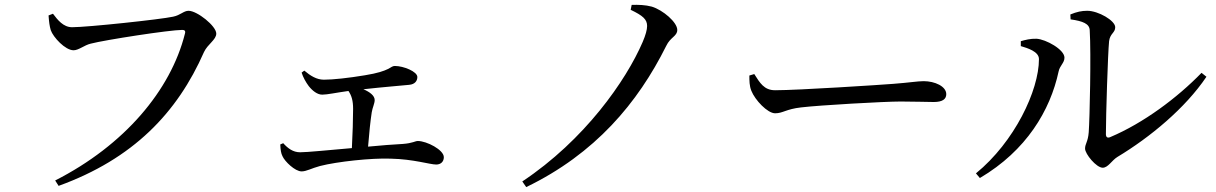

<svg xmlns="http://www.w3.org/2000/svg" viewBox="-20 -736 4960 783"><path d="M205 0 219 22C523 -88 703 -276 812 -524C827 -556 862 -574 862 -599C862 -630 784 -692 749 -692C729 -692 716 -674 686 -668C637 -657 337 -625 274 -625C238 -625 215 -655 196 -680L178 -673C180 -646 182 -630 187 -613C197 -584 246 -531 280 -531C301 -531 324 -552 350 -558C407 -573 672 -614 723 -614C732 -614 738 -611 734 -598C676 -368 488 -144 205 0Z M1294 -350C1315 -350 1350 -358 1401 -365C1414 -346 1420 -325 1420 -292C1420 -254 1418 -184 1415 -132C1322 -124 1233 -115 1204 -115C1175 -115 1154 -131 1135 -152L1123 -147C1124 -124 1126 -111 1132 -99C1141 -78 1183 -37 1210 -37C1230 -37 1251 -50 1285 -59C1355 -77 1495 -92 1573 -89C1667 -87 1733 -65 1759 -65C1778 -65 1790 -77 1790 -95C1790 -125 1720 -161 1684 -161C1673 -161 1663 -152 1623 -149C1584 -147 1534 -143 1481 -138C1485 -190 1491 -246 1496 -278C1499 -297 1508 -314 1508 -328C1508 -346 1488 -361 1462 -372C1542 -381 1620 -387 1648 -390C1673 -392 1682 -407 1682 -422C1682 -444 1626 -467 1590 -467C1571 -467 1574 -446 1468 -429C1402 -418 1338 -411 1301 -411C1271 -411 1246 -427 1221 -448L1210 -440C1216 -421 1227 -401 1239 -385C1254 -366 1274 -350 1294 -350Z M2110 4 2126 27C2407 -109 2581 -316 2697 -549C2714 -585 2742 -588 2742 -614C2742 -645 2684 -695 2638 -709C2612 -716 2583 -717 2556 -716L2552 -696C2602 -672 2619 -657 2619 -630C2619 -615 2613 -593 2601 -565C2533 -407 2364 -165 2110 4Z M3141 -274C3173 -274 3185 -291 3247 -298C3322 -307 3587 -322 3653 -322C3717 -322 3752 -320 3788 -320C3824 -320 3839 -332 3839 -352C3839 -384 3792 -405 3747 -405C3722 -405 3689 -399 3622 -394C3572 -390 3235 -368 3141 -368C3096 -368 3079 -398 3056 -434L3036 -428C3036 -407 3036 -386 3044 -366C3059 -328 3110 -274 3141 -274Z M4477 -52C4499 -52 4514 -82 4537 -96C4670 -176 4814 -295 4900 -423L4880 -439C4781 -337 4643 -234 4508 -177C4497 -172 4490 -176 4490 -189C4490 -264 4498 -518 4503 -568C4507 -600 4528 -602 4528 -625C4528 -652 4459 -692 4414 -692C4391 -692 4372 -688 4345 -677L4346 -657C4396 -650 4423 -639 4424 -613C4430 -517 4424 -252 4420 -197C4417 -157 4405 -150 4405 -130C4405 -108 4451 -52 4477 -52ZM3960 -29 3976 -10C4166 -122 4263 -286 4297 -444C4302 -469 4321 -479 4321 -501C4321 -534 4245 -576 4207 -578C4183 -579 4160 -573 4143 -568V-548C4170 -540 4217 -526 4217 -495C4217 -367 4117 -157 3960 -29Z"/></svg>

Font: Source Han Serif CN Medium
Style: Regular
Weight: 500
Designer: Ryoko NISHIZUKA 西塚涼子 (kana & ideographs); Frank Grießhammer (Latin, Greek & Cyrillic); Wenlong ZHANG 张文龙 (bopomofo); San
Foundry: Adobe
Version: Version 2.002;hotconv 1.1.0;makeotfexe 2.6.0